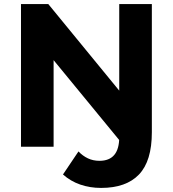

<svg xmlns="http://www.w3.org/2000/svg" viewBox="-20 -720 848 942"><path d="M83 0V-700H217L630 -196L592 0L178 -504H243V0ZM476 202Q421 202 373.5 185.5Q326 169 289 136L365 23Q386 45 411.5 57Q437 69 468 69Q565 69 565 -47V-700H725V-71Q725 70 662 136Q599 202 476 202Z"/></svg>

Font: MOST Montserrat
Style: Bold
Weight: 700
Designer: Julieta Ulanovsky
Foundry: Julieta Ulanovsky
Version: Version 8.000;March 11, 2024;FontCreator 15.0.0.2926 64-bit